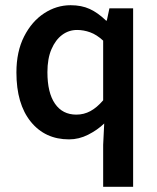

<svg xmlns="http://www.w3.org/2000/svg" viewBox="-20 -523 604 737"><path d="M376 194V33L380 -49Q354 -24 318.5 -6Q283 12 245 12Q153 12 98 -56Q43 -124 43 -245Q43 -325 72.5 -383Q102 -441 149.5 -472Q197 -503 251 -503Q293 -503 324.5 -488.5Q356 -474 387 -444H390L400 -491H491V194ZM273 -83Q302 -83 327 -96.5Q352 -110 376 -138V-367Q351 -390 326 -399Q301 -408 276 -408Q244 -408 218.5 -389Q193 -370 177.5 -334Q162 -298 162 -246Q162 -167 191 -125Q220 -83 273 -83Z"/></svg>

Font: Source Sans 3 SemiBold
Style: Regular
Weight: 600
Designer: Paul D. Hunt
Foundry: Adobe
Version: Version 3.046;hotconv 1.0.118;makeotfexe 2.5.65603